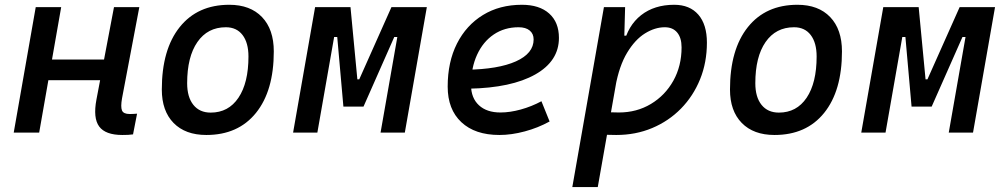

<svg xmlns="http://www.w3.org/2000/svg" viewBox="-20 -547 4142 792"><path d="M36.6 0 127.4 -517.6H232.4L141.6 0ZM105 -216.3 119.6 -301.3H496.1L481.4 -216.3ZM484.4 9.8Q415 9.8 389.2 -25.1Q363.3 -60.1 377.9 -136.7L450.2 -517.6H554.7L483.4 -141.6Q477.1 -106 483.2 -91.3Q489.3 -76.7 515.1 -76.7Q528.8 -76.7 545.4 -78.1L528.8 7.3Q519.5 8.8 508.5 9.3Q497.6 9.8 484.4 9.8Z M831.1 9.8Q744.6 9.8 696 -39.8Q647.5 -89.4 647.5 -177.7Q647.5 -342.8 721.2 -435.1Q794.9 -527.3 925.8 -527.3Q1012.2 -527.3 1060.8 -476.6Q1109.4 -425.8 1109.4 -335Q1109.4 -172.4 1035.9 -81.3Q962.4 9.8 831.1 9.8ZM849.1 -82.5Q922.4 -82.5 963.6 -143.8Q1004.9 -205.1 1004.9 -314Q1004.9 -370.6 980.5 -402.6Q956.1 -434.6 911.6 -434.6Q836.4 -434.6 794.2 -373.5Q752 -312.5 752 -203.6Q752 -146.5 777.6 -114.5Q803.2 -82.5 849.1 -82.5Z M1421.4 -107.4 1456.1 -219.7H1461.9L1594.7 -517.6H1656.2L1634.8 -394.5H1606.4L1479.5 -107.4ZM1189 0 1279.8 -517.6H1379.9L1289.1 0ZM1396.5 -107.4 1371.1 -394.5H1342.8L1364.3 -517.6H1425.8L1454.1 -219.7H1458L1447.8 -107.4ZM1549.8 0 1640.6 -517.6H1740.7L1649.9 0Z M2044.4 -83Q2083.5 -83 2127.9 -95.2Q2172.4 -107.4 2213.4 -129.4L2247.1 -45.9Q2199.2 -19.5 2144.5 -4.9Q2089.8 9.8 2040 9.8Q1939.5 9.8 1883.1 -43Q1826.7 -95.7 1826.7 -189.9Q1826.7 -291.5 1865 -367.2Q1903.3 -442.9 1972.2 -485.1Q2041 -527.3 2132.8 -527.3Q2205.1 -527.3 2245.4 -491.2Q2285.6 -455.1 2285.6 -390.6Q2285.6 -294.9 2187.7 -239.7Q2089.8 -184.6 1914.6 -181.2L1904.3 -259.3Q2035.2 -261.2 2108.2 -293.9Q2181.2 -326.7 2181.2 -384.3Q2181.2 -407.7 2165 -421.1Q2148.9 -434.6 2119.1 -434.6Q2061 -434.6 2016.8 -404.8Q1972.7 -375 1948 -321.3Q1923.3 -267.6 1922.9 -195.8Q1923.3 -142.6 1955.6 -112.8Q1987.8 -83 2044.4 -83Z M2445.8 224.6H2340.8L2471.2 -517.6H2558.6L2555.2 -395ZM2522 9.8Q2486.3 9.8 2451.2 7.1Q2416 4.4 2380.4 -0.5L2429.2 -95.2Q2460.9 -83 2532.7 -83Q2606.4 -83 2665 -118.2Q2723.6 -153.3 2757.6 -214.1Q2791.5 -274.9 2791.5 -351.6Q2791.5 -391.1 2773.4 -412.8Q2755.4 -434.6 2722.2 -434.6Q2681.6 -434.6 2640.6 -409.2Q2599.6 -383.8 2566.9 -329.6Q2534.2 -275.4 2518.6 -189.5L2537.6 -399.9H2580.1L2552.2 -362.8Q2569.8 -441.4 2624.5 -484.4Q2679.2 -527.3 2761.2 -527.3Q2825.2 -527.3 2860.6 -486.6Q2896 -445.8 2896 -371.1Q2896 -289.6 2867.9 -220.2Q2839.8 -150.9 2789.1 -99.1Q2738.3 -47.4 2670.2 -18.8Q2602.1 9.8 2522 9.8Z M3174.8 9.8Q3088.4 9.8 3039.8 -39.8Q2991.2 -89.4 2991.2 -177.7Q2991.2 -342.8 3064.9 -435.1Q3138.7 -527.3 3269.5 -527.3Q3356 -527.3 3404.5 -476.6Q3453.1 -425.8 3453.1 -335Q3453.1 -172.4 3379.6 -81.3Q3306.2 9.8 3174.8 9.8ZM3192.9 -82.5Q3266.1 -82.5 3307.4 -143.8Q3348.6 -205.1 3348.6 -314Q3348.6 -370.6 3324.2 -402.6Q3299.8 -434.6 3255.4 -434.6Q3180.2 -434.6 3137.9 -373.5Q3095.7 -312.5 3095.7 -203.6Q3095.7 -146.5 3121.3 -114.5Q3147 -82.5 3192.9 -82.5Z M3765.1 -107.4 3799.8 -219.7H3805.7L3938.5 -517.6H4000L3978.5 -394.5H3950.2L3823.2 -107.4ZM3532.7 0 3623.5 -517.6H3723.6L3632.8 0ZM3740.2 -107.4 3714.8 -394.5H3686.5L3708 -517.6H3769.5L3797.9 -219.7H3801.8L3791.5 -107.4ZM3893.6 0 3984.4 -517.6H4084.5L3993.7 0Z"/></svg>

Font: Cascadia Code PL
Style: Italic
Weight: 400
Italic angle: -10°
Monospace: yes
Designer: Aaron Bell
Foundry: Saja Typeworks
Version: Version 2404.023